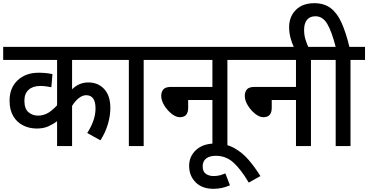

<svg xmlns="http://www.w3.org/2000/svg" viewBox="-20 -916 2309 1204"><path d="M724 -540H432V-356Q475 -399 534 -399Q595 -399 633.5 -357.5Q672 -316 672 -239Q672 -191 657 -139Q642 -87 610 -36L527 -82Q549 -115 564 -155Q579 -195 579 -236Q579 -319 520 -319Q498 -319 475 -301.5Q452 -284 432 -252V0H338V-156Q313 -137 282.5 -123.5Q252 -110 210 -110Q164 -110 125 -129.5Q86 -149 63 -188Q40 -227 40 -285Q40 -365 90.5 -412.5Q141 -460 223 -460Q246 -460 270.5 -457.5Q295 -455 309 -451L302 -369Q289 -372 269.5 -374.5Q250 -377 233 -377Q186 -377 159.5 -353Q133 -329 133 -285Q133 -234 158.5 -212.5Q184 -191 217 -191Q255 -191 284 -209.5Q313 -228 338 -256V-540H0V-622H724Z M881 -540V0H788V-540H710V-622H972V-540Z M959 -622H1497V-540H1406V0H1312V-289H1160V-240Q1160 -181 1108 -181Q1083 -181 1056 -202.5Q1029 -224 1010 -255Q991 -286 991 -315Q991 -339 1004 -355Q1017 -371 1053 -371H1312V-540H959Z M1422 246Q1372 268 1319 268Q1247 268 1206.5 227Q1166 186 1166 124Q1166 64 1210 24Q1254 -16 1329 -16Q1397 -16 1448 12Q1499 40 1538.5 86Q1578 132 1613 188L1540 229Q1491 146 1444 103.5Q1397 61 1334 61Q1294 61 1272.5 78Q1251 95 1251 127Q1251 161 1271.5 174.5Q1292 188 1319 188Q1340 188 1358 183.5Q1376 179 1393 171Z M1483 -622H2021V-540H1930V0H1836V-289H1684V-240Q1684 -181 1632 -181Q1607 -181 1580 -202.5Q1553 -224 1534 -255Q1515 -286 1515 -315Q1515 -339 1528 -355Q1541 -371 1577 -371H1836V-540H1483Z M1825 -615Q1793 -683 1793 -745Q1793 -811 1835 -853.5Q1877 -896 1951 -896Q2012 -896 2053 -865.5Q2094 -835 2121.5 -774Q2149 -713 2171 -622H2269V-540H2178V0H2085V-540H2007V-622H2085Q2060 -719 2032 -766.5Q2004 -814 1958 -814Q1923 -814 1905 -791.5Q1887 -769 1887 -729Q1887 -696 1895.5 -668.5Q1904 -641 1916 -615Z"/></svg>

Font: Noto Sans SemiCondensed Medium
Style: Italic
Weight: 500
Width: 4
Italic angle: -12°
Designer: Monotype Design Team
Foundry: Monotype Imaging Inc.
Version: Version 2.013; ttfautohint (v1.8.4.7-5d5b)